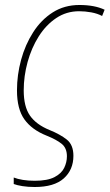

<svg xmlns="http://www.w3.org/2000/svg" viewBox="-20 -557 439 769"><path d="M119 192Q92 192 70 188.5Q48 185 35 180V154Q50 160 71.5 163.5Q93 167 119 167Q170 167 198 152.5Q226 138 237 115.5Q248 93 248 69Q248 36 227 19Q206 2 166 -14Q108 -37 78 -78.5Q48 -120 48 -195Q48 -257 64.5 -317.5Q81 -378 113 -428Q145 -478 191.5 -507.5Q238 -537 298 -537Q359 -537 399 -518L389 -493Q370 -503 345.5 -507.5Q321 -512 297 -512Q246 -512 205 -484.5Q164 -457 135 -411Q106 -365 90.5 -308.5Q75 -252 75 -195Q75 -130 100 -94Q125 -58 179 -36Q221 -19 247.5 2Q274 23 274 67Q274 123 235.5 157.5Q197 192 119 192Z"/></svg>

Font: Noto Sans SemiCondensed Thin
Style: Italic
Weight: 100
Width: 4
Italic angle: -12°
Designer: Monotype Design Team
Foundry: Monotype Imaging Inc.
Version: Version 2.013; ttfautohint (v1.8.4.7-5d5b)